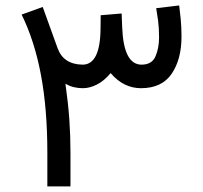

<svg xmlns="http://www.w3.org/2000/svg" viewBox="-20 -669 729 689"><path d="M149.9 -121.1Q149.9 -277.3 127 -399.9Q104 -522.5 57.6 -616.7L133.3 -644Q146.5 -606.9 159.9 -570.3Q173.3 -533.7 186.5 -496.6Q207.5 -438 276.4 -437Q339.8 -437 340.8 -566.9Q340.8 -578.6 341.1 -590.6Q341.3 -602.5 341.3 -614.3L416.5 -620.6Q417 -608.4 417.5 -595.7Q418 -583 418.5 -570.3Q423.8 -437 487.8 -437Q525.4 -437 538.1 -467Q550.8 -497.1 550.8 -534.2Q550.8 -568.8 547.4 -594.7Q543.9 -620.6 540.5 -639.6L623 -649.4Q625.5 -629.4 628.4 -601.3Q631.3 -573.2 631.3 -537.1Q631.3 -456.5 596.2 -404.5Q561 -352.5 485.8 -352.5Q455.6 -352.5 428.5 -365.5Q401.4 -378.4 377 -406.7Q353.5 -378.4 327.6 -365.5Q301.8 -352.5 277.3 -352.5Q261.7 -352.5 246.1 -356Q230.5 -359.4 214.8 -368.7Q224.6 -299.3 228.8 -240.5Q232.9 -181.6 232.9 -119.6V0H149.9Z"/></svg>

Font: Vazir
Style: Regular
Weight: 400
Designer: Saber Rastikerdar
Foundry: Saber Rastikerdar
Version: Version 30.0.0